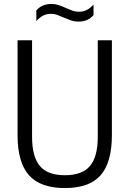

<svg xmlns="http://www.w3.org/2000/svg" viewBox="-20 -944 656 973"><path d="M309 9Q184.5 9 126.8 -56Q69 -121 69 -259.5V-740H142.5V-250.5Q142.5 -150.5 181.8 -103.2Q221 -56 309 -56Q397 -56 436.2 -103.2Q475.5 -150.5 475.5 -250.5V-740H547V-259.5Q547 -121 490 -56Q433 9 309 9ZM378 -834.5Q357 -834.5 338 -841.2Q319 -848 302 -855.5Q286 -862.5 270.8 -868.2Q255.5 -874 239.5 -874Q216 -874 198.2 -864.8Q180.5 -855.5 164 -837.5V-891Q192.5 -924 240 -924Q261 -924 280 -917.2Q299 -910.5 316 -902.5Q332 -895.5 347.2 -890Q362.5 -884.5 378.5 -884.5Q402 -884.5 419.8 -893.5Q437.5 -902.5 454 -921V-867.5Q426 -834.5 378 -834.5Z"/></svg>

Font: Encode Sans Condensed
Style: Regular
Weight: 400
Width: 3
Designer: Multiple Designers
Foundry: Impallari Type
Version: Version 3.000; ttfautohint (v1.8.3) -l 8 -r 50 -G 200 -x 14 